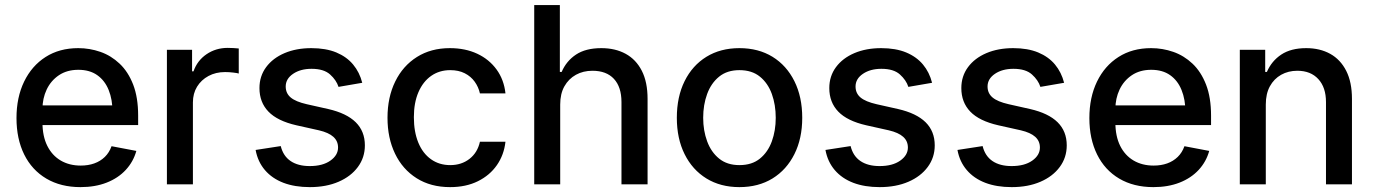

<svg xmlns="http://www.w3.org/2000/svg" viewBox="-20 -748 5577 779"><path d="M306.6 11.2Q226.6 11.2 168 -23.4Q109.4 -58.1 78.1 -121.3Q46.9 -184.6 46.9 -269Q46.9 -353 77.9 -417Q108.9 -481 165 -516.8Q221.2 -552.7 297.4 -552.7Q343.8 -552.7 387.2 -537.6Q430.7 -522.5 465.3 -489.7Q500 -457 520.3 -404.8Q540.5 -352.5 540.5 -278.8V-240.7H106.4V-320.3H485.8L436.5 -293.9Q436.5 -344.2 420.9 -382.8Q405.3 -421.4 374.5 -443.1Q343.8 -464.8 297.9 -464.8Q252 -464.8 219.2 -442.9Q186.5 -420.9 169.4 -384.8Q152.3 -348.6 152.3 -305.7V-251.5Q152.3 -195.3 171.9 -156.2Q191.4 -117.2 226.3 -96.7Q261.2 -76.2 307.6 -76.2Q337.9 -76.2 362.5 -85Q387.2 -93.8 405.3 -111.3Q423.3 -128.9 432.6 -154.8L533.2 -135.7Q521 -91.8 490.2 -58.6Q459.5 -25.4 412.8 -7.1Q366.2 11.2 306.6 11.2Z M657.2 0V-545.9H759.3V-458.5H765.1Q780.3 -502.4 818.1 -528.1Q856 -553.7 903.8 -553.7Q913.6 -553.7 927.2 -553Q940.9 -552.2 948.7 -551.3V-449.7Q942.4 -451.7 926 -453.6Q909.7 -455.6 893.1 -455.6Q855.5 -455.6 825.9 -439.7Q796.4 -423.8 779.5 -396.2Q762.7 -368.7 762.7 -332.5V0Z M1449.7 -412.1 1353.5 -395.5Q1344.7 -422.9 1319.3 -445.8Q1293.9 -468.8 1244.1 -468.8Q1199.2 -468.8 1169.2 -448.5Q1139.2 -428.2 1139.2 -397Q1139.2 -369.6 1159.4 -352.5Q1179.7 -335.4 1224.6 -325.2L1311.5 -305.7Q1386.2 -288.6 1423.3 -252Q1460.4 -215.3 1460.4 -158.2Q1460.4 -108.9 1432.1 -70.6Q1403.8 -32.2 1353.5 -10.5Q1303.2 11.2 1237.3 11.2Q1176.3 11.2 1130.1 -6.3Q1084 -23.9 1054.9 -57.9Q1025.9 -91.8 1017.1 -139.6L1119.1 -155.3Q1128.9 -115.2 1158.9 -94.7Q1189 -74.2 1236.8 -74.2Q1289.1 -74.2 1320.3 -96.2Q1351.6 -118.2 1351.6 -149.4Q1351.6 -175.8 1332.5 -192.9Q1313.5 -210 1274.4 -219.2L1182.6 -239.7Q1105.5 -257.3 1069.1 -295.2Q1032.7 -333 1032.7 -390.6Q1032.7 -439 1059.8 -475.6Q1086.9 -512.2 1134.5 -532.5Q1182.1 -552.7 1243.2 -552.7Q1302.2 -552.7 1344.5 -535.2Q1386.7 -517.6 1412.8 -486.1Q1439 -454.6 1449.7 -412.1Z M1806.2 11.2Q1727.5 11.2 1670.4 -24.9Q1613.3 -61 1582.8 -124.5Q1552.2 -188 1552.2 -270Q1552.2 -353.5 1583.5 -417.2Q1614.7 -481 1671.6 -516.8Q1728.5 -552.7 1805.2 -552.7Q1867.7 -552.7 1916.3 -530Q1964.8 -507.3 1994.9 -465.8Q2024.9 -424.3 2030.8 -369.1H1927.2Q1921.4 -395 1906 -416.5Q1890.6 -438 1865.7 -450.7Q1840.8 -463.4 1806.6 -463.4Q1762.7 -463.4 1729.5 -440.2Q1696.3 -417 1677.7 -374Q1659.2 -331.1 1659.2 -272.5Q1659.2 -213.4 1677.2 -169.4Q1695.3 -125.5 1728.8 -101.8Q1762.2 -78.1 1806.6 -78.1Q1852.5 -78.1 1885 -103.5Q1917.5 -128.9 1927.2 -172.9H2030.8Q2024.9 -119.6 1996.1 -78.1Q1967.3 -36.6 1918.9 -12.7Q1870.6 11.2 1806.2 11.2Z M2252.9 -323.7V0H2147.5V-727.5H2251.5V-456.1H2258.8Q2277.8 -500.5 2317.1 -526.6Q2356.4 -552.7 2419.9 -552.7Q2476.1 -552.7 2518.3 -529.8Q2560.5 -506.8 2584 -460.9Q2607.4 -415 2607.4 -346.7V0H2501.5V-334Q2501.5 -395 2470.9 -428Q2440.4 -460.9 2383.8 -460.9Q2346.2 -460.9 2316.7 -444.6Q2287.1 -428.2 2270 -397.9Q2252.9 -367.7 2252.9 -323.7Z M2980 11.2Q2903.3 11.2 2846.2 -23.9Q2789.1 -59.1 2757.6 -122.6Q2726.1 -186 2726.1 -270Q2726.1 -355 2757.6 -418.7Q2789.1 -482.4 2846.2 -517.6Q2903.3 -552.7 2980 -552.7Q3057.1 -552.7 3114.3 -517.6Q3171.4 -482.4 3203.1 -418.7Q3234.9 -355 3234.9 -270Q3234.9 -186 3203.1 -122.6Q3171.4 -59.1 3114.3 -23.9Q3057.1 11.2 2980 11.2ZM2980 -78.1Q3030.8 -78.1 3063.2 -104.5Q3095.7 -130.9 3111.6 -174.6Q3127.4 -218.3 3127.4 -270Q3127.4 -322.8 3111.6 -366.7Q3095.7 -410.6 3063.2 -437Q3030.8 -463.4 2980 -463.4Q2930.2 -463.4 2897.7 -437Q2865.2 -410.6 2849.1 -366.7Q2833 -322.8 2833 -270Q2833 -218.3 2849.1 -174.6Q2865.2 -130.9 2897.7 -104.5Q2930.2 -78.1 2980 -78.1Z M3761.7 -412.1 3665.5 -395.5Q3656.7 -422.9 3631.3 -445.8Q3606 -468.8 3556.2 -468.8Q3511.2 -468.8 3481.2 -448.5Q3451.2 -428.2 3451.2 -397Q3451.2 -369.6 3471.4 -352.5Q3491.7 -335.4 3536.6 -325.2L3623.5 -305.7Q3698.2 -288.6 3735.4 -252Q3772.5 -215.3 3772.5 -158.2Q3772.5 -108.9 3744.1 -70.6Q3715.8 -32.2 3665.5 -10.5Q3615.2 11.2 3549.3 11.2Q3488.3 11.2 3442.1 -6.3Q3396 -23.9 3366.9 -57.9Q3337.9 -91.8 3329.1 -139.6L3431.2 -155.3Q3440.9 -115.2 3470.9 -94.7Q3501 -74.2 3548.8 -74.2Q3601.1 -74.2 3632.3 -96.2Q3663.6 -118.2 3663.6 -149.4Q3663.6 -175.8 3644.5 -192.9Q3625.5 -210 3586.4 -219.2L3494.6 -239.7Q3417.5 -257.3 3381.1 -295.2Q3344.7 -333 3344.7 -390.6Q3344.7 -439 3371.8 -475.6Q3398.9 -512.2 3446.5 -532.5Q3494.1 -552.7 3555.2 -552.7Q3614.3 -552.7 3656.5 -535.2Q3698.7 -517.6 3724.9 -486.1Q3751 -454.6 3761.7 -412.1Z M4297.4 -412.1 4201.2 -395.5Q4192.4 -422.9 4167 -445.8Q4141.6 -468.8 4091.8 -468.8Q4046.9 -468.8 4016.8 -448.5Q3986.8 -428.2 3986.8 -397Q3986.8 -369.6 4007.1 -352.5Q4027.3 -335.4 4072.3 -325.2L4159.2 -305.7Q4233.9 -288.6 4271 -252Q4308.1 -215.3 4308.1 -158.2Q4308.1 -108.9 4279.8 -70.6Q4251.5 -32.2 4201.2 -10.5Q4150.9 11.2 4085 11.2Q4023.9 11.2 3977.8 -6.3Q3931.6 -23.9 3902.6 -57.9Q3873.5 -91.8 3864.7 -139.6L3966.8 -155.3Q3976.6 -115.2 4006.6 -94.7Q4036.6 -74.2 4084.5 -74.2Q4136.7 -74.2 4168 -96.2Q4199.2 -118.2 4199.2 -149.4Q4199.2 -175.8 4180.2 -192.9Q4161.1 -210 4122.1 -219.2L4030.3 -239.7Q3953.1 -257.3 3916.7 -295.2Q3880.4 -333 3880.4 -390.6Q3880.4 -439 3907.5 -475.6Q3934.6 -512.2 3982.2 -532.5Q4029.8 -552.7 4090.8 -552.7Q4149.9 -552.7 4192.1 -535.2Q4234.4 -517.6 4260.5 -486.1Q4286.6 -454.6 4297.4 -412.1Z M4659.7 11.2Q4579.6 11.2 4521 -23.4Q4462.4 -58.1 4431.2 -121.3Q4399.9 -184.6 4399.9 -269Q4399.9 -353 4430.9 -417Q4461.9 -481 4518.1 -516.8Q4574.2 -552.7 4650.4 -552.7Q4696.8 -552.7 4740.2 -537.6Q4783.7 -522.5 4818.4 -489.7Q4853 -457 4873.3 -404.8Q4893.6 -352.5 4893.6 -278.8V-240.7H4459.5V-320.3H4838.9L4789.6 -293.9Q4789.6 -344.2 4773.9 -382.8Q4758.3 -421.4 4727.5 -443.1Q4696.8 -464.8 4650.9 -464.8Q4605 -464.8 4572.3 -442.9Q4539.6 -420.9 4522.5 -384.8Q4505.4 -348.6 4505.4 -305.7V-251.5Q4505.4 -195.3 4524.9 -156.2Q4544.4 -117.2 4579.3 -96.7Q4614.3 -76.2 4660.6 -76.2Q4690.9 -76.2 4715.6 -85Q4740.2 -93.8 4758.3 -111.3Q4776.4 -128.9 4785.6 -154.8L4886.2 -135.7Q4874 -91.8 4843.3 -58.6Q4812.5 -25.4 4765.9 -7.1Q4719.2 11.2 4659.7 11.2Z M5115.7 -323.7V0H5010.3V-545.9H5113.3V-456.1H5120.1Q5139.2 -500.5 5178.5 -526.6Q5217.8 -552.7 5279.8 -552.7Q5335.4 -552.7 5377.2 -529.5Q5418.9 -506.3 5442.1 -460.4Q5465.3 -414.6 5465.3 -346.7V0H5359.9V-334Q5359.9 -393.1 5328.9 -427Q5297.9 -460.9 5243.7 -460.9Q5207 -460.9 5178 -444.6Q5148.9 -428.2 5132.3 -397.9Q5115.7 -367.7 5115.7 -323.7Z"/></svg>

Font: Inter V
Style: Weight 500 Optical size 14.0
Weight: 500
Designer: Rasmus Andersson
Foundry: rsms
Version: Version 4.000;git-4fc901f